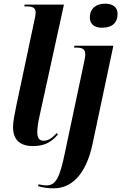

<svg xmlns="http://www.w3.org/2000/svg" viewBox="-20 -785 660 1045"><path d="M534 -634C589 -634 620 -659 620 -710C620 -750 588 -765 552 -765C509 -765 469 -744 469 -689C469 -651 498 -634 534 -634ZM159 10C232 10 264 -18 295 -53L289 -61C268 -38 246 -19 218 -19C193 -19 183 -34 183 -67C183 -86 187 -120 196 -157L328 -760H114L112 -750H129C166 -750 174 -736 174 -716C174 -706 171 -689 167 -673L69 -211C58 -157 51 -122 51 -93C51 -26 87 10 159 10ZM272 240C364 240 447 173 484 -3L597 -536H385L383 -526H394C432 -526 444 -516 444 -488C444 -473 439 -456 435 -434L334 43C306 178 286 224 233 224C219 224 199 221 190 218L187 228C215 236 237 240 272 240Z"/></svg>

Font: Noto Serif Display Condensed
Style: Bold Italic
Weight: 700
Width: 3
Italic angle: -12°
Designer: Monotype Design Team
Foundry: Monotype Imaging Inc.
Version: Version 2.009